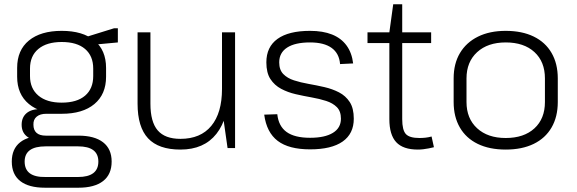

<svg xmlns="http://www.w3.org/2000/svg" viewBox="-20 -691 2693 896"><path d="M268 -160Q170 -160 115 -205.5Q60 -251 60 -333V-374Q60 -457 115 -502Q170 -547 268 -547Q366 -547 420.5 -502Q475 -457 475 -374V-333Q475 -251 420.5 -205.5Q366 -160 268 -160ZM190 185Q114 185 74.5 154Q35 123 35 63Q35 4 74 -27Q113 -58 190 -58H346Q421 -58 461 -27Q501 4 501 63Q501 123 461 154Q421 185 346 185ZM344 135Q439 135 439 63Q439 -8 344 -8H193Q95 -8 95 63Q95 137 193 135ZM168 -36Q127 -36 104 -55.5Q81 -75 81 -109Q81 -143 103.5 -162.5Q126 -182 169 -182H268V-160H196Q167 -160 151 -146.5Q135 -133 136 -109Q136 -84 150.5 -71Q165 -58 194 -58H268V-36ZM268 -212Q339 -212 377 -244.5Q415 -277 415 -336V-371Q415 -430 377 -462.5Q339 -495 268 -495Q198 -495 159 -462.5Q120 -430 120 -371V-336Q120 -278 159 -245Q198 -212 268 -212ZM380 -518 512 -559H530V-493L380 -479Z M682 -207Q682 -122 716 -82.5Q750 -43 822 -43Q916 -43 966 -103.5Q1016 -164 1016 -276L1048 -341V-276Q1048 -140 990 -66.5Q932 7 822 7Q720 7 671 -45.5Q622 -98 622 -207V-540H682ZM1077 0H1042L1016 -183V-540H1077Z M1427 6Q1328 6 1276 -33.5Q1224 -73 1213 -156L1274 -158Q1280 -102 1317.5 -75Q1355 -48 1427 -48Q1496 -48 1533.5 -71Q1571 -94 1571 -137Q1571 -172 1552 -191Q1533 -210 1502 -220Q1471 -230 1434 -236.5Q1397 -243 1360 -251.5Q1323 -260 1292 -276.5Q1261 -293 1242 -322Q1223 -351 1223 -400Q1223 -472 1275 -509.5Q1327 -547 1427 -547Q1487 -547 1529.5 -530Q1572 -513 1597 -479Q1622 -445 1628 -395L1567 -392Q1563 -442 1527.5 -467.5Q1492 -493 1427 -493Q1357 -493 1320 -469Q1283 -445 1283 -400Q1283 -365 1302 -345.5Q1321 -326 1352 -316Q1383 -306 1420 -299.5Q1457 -293 1494 -284.5Q1531 -276 1562 -260Q1593 -244 1612 -215Q1631 -186 1631 -137Q1631 -67 1579 -30.5Q1527 6 1427 6Z M1930 7Q1861 7 1829 -27.5Q1797 -62 1797 -135V-540L1815 -671H1857V-135Q1857 -84 1874 -65.5Q1891 -47 1937 -47Q1951 -47 1965.5 -48.5Q1980 -50 1994 -54L2005 -4Q1993 -1 1980.5 1.5Q1968 4 1955 5.5Q1942 7 1930 7ZM1695 -540H1992V-490H1695Z M2340 7Q2264 7 2209.5 -19.5Q2155 -46 2126 -96Q2097 -146 2097 -215V-325Q2097 -394 2126.5 -443.5Q2156 -493 2210.5 -520Q2265 -547 2340 -547Q2416 -547 2470.5 -520.5Q2525 -494 2554 -444Q2583 -394 2583 -325V-215Q2583 -146 2554 -96Q2525 -46 2470.5 -19.5Q2416 7 2340 7ZM2340 -47Q2425 -47 2474 -92Q2523 -137 2523 -215V-325Q2523 -403 2474 -448Q2425 -493 2340 -493Q2256 -493 2206.5 -447.5Q2157 -402 2157 -325V-215Q2157 -138 2206.5 -92.5Q2256 -47 2340 -47Z"/></svg>

Font: Pathway Extreme 8pt Thin
Style: Regular
Weight: 100
Designer: Eduardo Rodriguez Tunni
Foundry: Eduardo Rodriguez Tunni
Version: Version 1.000